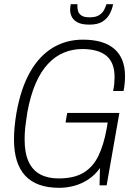

<svg xmlns="http://www.w3.org/2000/svg" viewBox="-20 -888 639 920"><path d="M264 12Q155 12 101 -46Q47 -104 47 -220Q47 -248 50 -280.5Q53 -313 59 -348Q80 -465 124 -542.5Q168 -620 232.5 -659Q297 -698 377 -698Q427 -698 464.5 -687Q502 -676 527.5 -654Q553 -632 566 -599.5Q579 -567 579 -523Q579 -507 577.5 -489.5Q576 -472 572 -452H522Q526 -470 527.5 -487Q529 -504 529 -518Q529 -554 519 -579.5Q509 -605 489.5 -621Q470 -637 441 -645Q412 -653 374 -653Q328 -653 286.5 -636Q245 -619 210.5 -582.5Q176 -546 151 -488.5Q126 -431 111 -350Q108 -327 105 -308Q102 -289 100.5 -273.5Q99 -258 98.5 -244.5Q98 -231 98 -219Q98 -154 117.5 -112.5Q137 -71 173.5 -52Q210 -33 261 -33Q334 -33 379.5 -60Q425 -87 451 -140Q477 -193 491 -271L496 -301H294L302 -347H552L491 0H457L459 -83Q436 -50 403.5 -28.5Q371 -7 335 2.5Q299 12 264 12ZM409 -770Q373 -770 353 -780Q333 -790 324.5 -806.5Q316 -823 316 -841Q316 -848 317 -855Q318 -862 319 -868H351Q351 -866 351 -861.5Q351 -857 351 -855Q351 -844 355 -832.5Q359 -821 371.5 -813Q384 -805 409 -805Q440 -805 456 -816Q472 -827 479.5 -842Q487 -857 490 -868H522Q518 -845 506 -822Q494 -799 471 -784.5Q448 -770 409 -770Z"/></svg>

Font: Archivo Condensed Thin
Style: Italic
Weight: 250
Width: 3
Italic angle: -10°
Designer: Hector Gatti
Foundry: Omnibus-Type
Version: Version 2.001